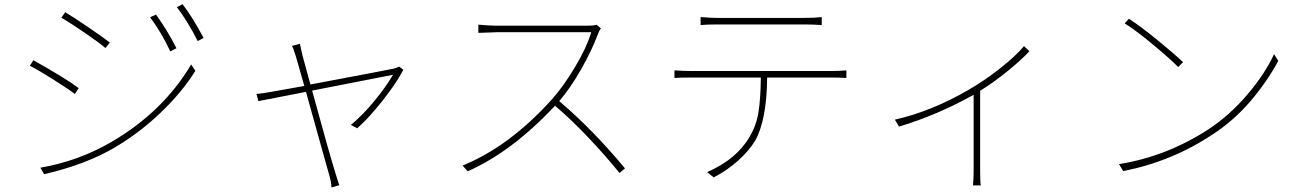

<svg xmlns="http://www.w3.org/2000/svg" viewBox="-20 -792 6040 890"><path d="M675.8 -711.9 703.1 -724.6Q757.8 -648.4 797.9 -568.4L769.5 -553.7Q728.5 -641.6 675.8 -711.9ZM799.8 -758.8 826.2 -772.5Q873 -711.9 923.8 -616.2L896.5 -601.6Q847.7 -697.3 799.8 -758.8ZM264.6 -710 282.2 -735.4Q318.4 -713.9 389.6 -665.5Q460.9 -617.2 489.3 -594.7L468.8 -569.3Q440.4 -593.8 373.5 -639.6Q306.6 -685.5 264.6 -710ZM184.6 15.6 167 -14.6Q343.8 -44.9 498 -134.8Q736.3 -274.4 866.2 -493.2L885.7 -463.9Q824.2 -365.2 726.6 -271.5Q628.9 -177.7 513.7 -109.4Q380.9 -30.3 184.6 15.6ZM118.2 -487.3 134.8 -512.7Q283.2 -429.7 344.7 -383.8L327.1 -356.4Q294.9 -380.9 226.6 -423.8Q158.2 -466.8 118.2 -487.3Z M1830.1 -483.4 1849.6 -468.8Q1819.3 -409.2 1753.9 -326.2Q1688.5 -243.2 1635.7 -197.3L1606.4 -212.9Q1659.2 -255.9 1714.4 -322.8Q1769.5 -389.6 1801.8 -445.3L1426.8 -372.1Q1504.9 -85.9 1535.2 11.7Q1538.1 20.5 1543.9 39.6Q1549.8 58.6 1552.7 66.4L1516.6 77.1Q1515.6 52.7 1505.9 18.6Q1501 2.9 1483.9 -59.1Q1466.8 -121.1 1440.9 -213.4Q1415 -305.7 1398.4 -366.2L1177.7 -323.2L1168.9 -356.4Q1193.4 -358.4 1243.2 -367.2L1390.6 -393.6L1351.6 -530.3Q1340.8 -567.4 1333 -579.1L1370.1 -588.9Q1372.1 -580.1 1381.8 -536.1Q1386.7 -517.6 1418.9 -400.4Q1793 -470.7 1803.7 -473.6Q1820.3 -477.5 1830.1 -483.4Z M2746.1 -676.8 2765.6 -660.2Q2756.8 -649.4 2752 -634.8Q2723.6 -558.6 2674.3 -471.7Q2625 -384.8 2572.3 -323.2Q2726.6 -192.4 2877 -11.7L2851.6 9.8Q2792 -64.5 2710 -151.4Q2627.9 -238.3 2552.7 -301.8Q2354.5 -89.8 2148.4 2L2124 -24.4Q2341.8 -113.3 2538.1 -331.1Q2592.8 -392.6 2646.5 -482.9Q2700.2 -573.2 2720.7 -642.6H2281.2L2197.3 -639.6V-677.7Q2249 -672.9 2281.2 -672.9H2700.2Q2731.4 -672.9 2746.1 -676.8Z M3710 -678.7H3303.7Q3259.8 -678.7 3227.5 -675.8V-712.9Q3278.3 -709 3301.8 -709H3710Q3756.8 -709 3789.1 -712.9V-675.8Q3751 -678.7 3710 -678.7ZM3183.6 -462.9H3837.9Q3869.1 -462.9 3903.3 -465.8V-430.7Q3866.2 -432.6 3837.9 -432.6H3536.1Q3534.2 -237.3 3481.4 -141.6Q3453.1 -93.8 3401.4 -47.4Q3349.6 -1 3288.1 30.3L3257.8 5.9Q3395.5 -54.7 3454.1 -157.2Q3486.3 -210 3496.1 -273.4Q3505.9 -336.9 3506.8 -432.6H3183.6Q3133.8 -432.6 3106.4 -430.7V-465.8Q3144.5 -462.9 3183.6 -462.9Z M4726.6 -578.1 4752 -554.7Q4714.8 -514.6 4651.9 -463.4Q4588.9 -412.1 4523.4 -371.1V1Q4523.4 50.8 4526.4 67.4H4490.2Q4493.2 35.2 4493.2 1V-352.5L4478.5 -344.7Q4321.3 -257.8 4147.5 -205.1L4127.9 -237.3Q4296.9 -275.4 4468.8 -375Q4542 -417 4615.2 -474.6Q4688.5 -532.2 4726.6 -578.1Z M5193.4 -683.6 5212.9 -705.1Q5264.6 -671.9 5343.3 -607.9Q5421.9 -543.9 5463.9 -503.9L5441.4 -481.4Q5399.4 -523.4 5322.8 -586.9Q5246.1 -650.4 5193.4 -683.6ZM5186.5 1 5167 -31.2Q5387.7 -66.4 5583 -193.4Q5681.6 -258.8 5763.2 -355Q5844.7 -451.2 5885.7 -541L5905.3 -509.8Q5854.5 -415 5777.8 -324.7Q5701.2 -234.4 5602.5 -169.9Q5412.1 -43 5186.5 1Z"/></svg>

Font: Gen Shin Gothic Monospace ExtraLight
Style: Regular
Weight: 200
Designer: [Source Han Sans]
Ryoko NISHIZUKA  (kana & ideographs); Paul D. Hunt (Latin, Greek & Cyrillic); Wenlong ZHANG  (bopomofo
Version: Version 1.002.20150607